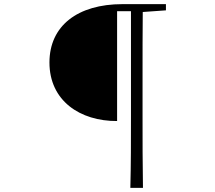

<svg xmlns="http://www.w3.org/2000/svg" viewBox="-20 -766 1040 928"><path d="M782 -716V-746H572C355 -746 219 -641 219 -464C219 -279 367 -180 546 -181V-712H613V-203C613 -87 613 29 610 142H671C669 28 669 -88 669 -203V-402C669 -504 669 -607 670 -708Z"/></svg>

Font: Noto Serif CJK KR ExtraLight
Style: Regular
Weight: 250
Designer: Ryoko NISHIZUKA 西塚涼子 (kana & ideographs); Frank Grießhammer (Latin, Greek & Cyrillic); Wenlong ZHANG 张文龙 (bopomofo); San
Foundry: Adobe Systems Incorporated
Version: Version 1.000;PS 1;hotconv 16.6.53;makeotf.lib2.5.65590